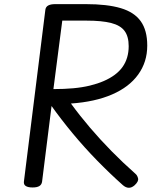

<svg xmlns="http://www.w3.org/2000/svg" viewBox="-20 -895 734 931"><path d="M138 14Q116 14 105 7Q94 0 96 -15L200 -848Q202 -862 214 -868.5Q226 -875 248 -875H396Q500 -875 565.5 -855.5Q631 -836 662.5 -792Q694 -748 694 -674Q694 -634 683 -599Q672 -564 650 -533.5Q628 -503 596.5 -479Q565 -455 523.5 -437Q482 -419 432 -408Q382 -397 324 -393Q367 -334 416.5 -276Q466 -218 520.5 -162.5Q575 -107 636 -53Q646 -45 649.5 -30Q653 -15 632 4Q618 16 604 15.5Q590 15 576 3Q513 -53 451 -116.5Q389 -180 333 -247.5Q277 -315 230 -381L184 -14Q182 0 171 7Q160 14 138 14ZM239 -463Q291 -463 335 -467Q379 -471 416 -480Q453 -489 483 -502Q513 -515 536 -532Q559 -549 574 -570Q589 -591 596.5 -616.5Q604 -642 604 -671Q604 -718 584 -745Q564 -772 519 -783.5Q474 -795 399 -795H282Z"/></svg>

Font: Playwrite GB J
Style: Italic
Weight: 400
Italic angle: -7.01216°
Designer: Veronika Burian, José Scaglione
Foundry: TypeTogether
Version: Version 1.002